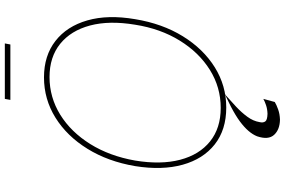

<svg xmlns="http://www.w3.org/2000/svg" viewBox="-210 -728 1168 787"><g transform="rotate(-90 373.5 -334.0)"><path d="M688.9 -363.6Q670.8 -252.5 619 -168.3Q567.1 -84.2 491.7 -37.1Q416.2 9.9 326.7 9.9Q235.4 9.9 175.6 -37.3Q115.8 -84.5 92.3 -168.7Q68.9 -252.8 86.6 -363.6Q105.5 -474.8 157.5 -558.9Q209.5 -643.1 285.2 -690.2Q360.8 -737.2 450.3 -737.2Q539.4 -737.2 599.6 -690.3Q659.8 -643.5 683.9 -559.5Q708.1 -475.5 688.9 -363.6ZM666.2 -363.6Q683.9 -469.5 663 -548.3Q642 -627.1 587.9 -670.8Q533.7 -714.5 451.7 -714.5Q368.3 -714.5 297.2 -670.5Q226.2 -626.4 177 -547.4Q127.8 -468.4 109.4 -363.6Q92 -258.2 112.6 -179.3Q133.2 -100.5 187.7 -56.6Q242.2 -12.8 325.3 -12.8Q409.8 -12.8 481 -57.2Q552.2 -101.6 601 -180.6Q649.9 -259.6 666.2 -363.6ZM277 230.1Q236.2 229.4 214.7 206Q193.2 182.5 208.8 136.4Q223 100.5 269.7 65.9Q316.4 31.2 417.6 -11.4L377.8 7.1Q354.4 27.7 330.4 50.1Q306.5 72.4 288.9 96.4Q271.3 120.4 267 146.3Q263.5 160.5 269.4 169.4Q275.2 178.3 301.1 179Q321 178.3 336.6 172.9Q352.3 167.6 362.2 161.9L349.4 208.8Q338.4 215.6 319.2 222.5Q300.1 229.4 277 230.1ZM589.5 -897.7 585.2 -875H358L362.2 -897.7Z"/></g></svg>

Font: Inter UI Thin
Style: Italic
Weight: 100
Italic angle: -9.39999°
Designer: Rasmus Andersson
Foundry: rsms
Version: 3.2;8d6f07862